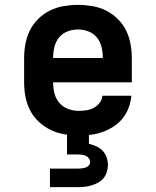

<svg xmlns="http://www.w3.org/2000/svg" viewBox="-20 -548 640 788"><path d="M303 8Q273 8 243.5 3Q214 -2 187.5 -15Q161 -28 139 -48.5Q117 -69 103.5 -95.5Q90 -122 84.5 -151Q79 -180 79 -210V-310Q79 -339 84.5 -368.5Q90 -398 103 -424Q116 -450 137.5 -471Q159 -492 185.5 -505Q212 -518 241.5 -523Q271 -528 300 -528Q329 -528 358.5 -523Q388 -518 414.5 -505Q441 -492 462.5 -471Q484 -450 497 -424Q510 -398 515.5 -368.5Q521 -339 521 -310V-210H198Q198 -187 203.5 -165Q209 -143 223.5 -126Q238 -109 259.5 -101Q281 -93 303 -93Q319 -93 335 -95.5Q351 -98 365 -105.5Q379 -113 389 -126Q399 -139 400 -155H519Q517 -130 508 -106Q499 -82 483.5 -62.5Q468 -43 446.5 -29Q425 -15 401.5 -6.5Q378 2 353 5Q328 8 303 8ZM402 -310Q402 -332 397 -354Q392 -376 378 -393.5Q364 -411 343 -419Q322 -427 300 -427Q278 -427 257 -419Q236 -411 222 -393.5Q208 -376 203 -354Q198 -332 198 -310ZM185 220V144H300Q308 144 316 143Q324 142 331.5 139.5Q339 137 344.5 131Q350 125 350 117Q350 109 345 102Q340 95 332.5 91.5Q325 88 316.5 87Q308 86 300 86H255V0H345V42Q360 46 375 52.5Q390 59 401 70.5Q412 82 417.5 97.5Q423 113 423 129Q423 143 418.5 157.5Q414 172 405 183Q396 194 383.5 201Q371 208 357 212.5Q343 217 328.5 218.5Q314 220 300 220Z"/></svg>

Font: Iosevka Etoile
Style: Bold
Weight: 700
Designer: Belleve Invis
Foundry: Belleve Invis
Version: Version 28.1.0; ttfautohint (v1.8.4)